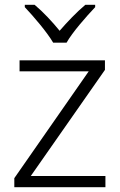

<svg xmlns="http://www.w3.org/2000/svg" viewBox="-20 -785 503 805"><path d="M203 -606H259C283 -649 342 -716 379 -755V-765H338C302 -735 262 -693 230 -656C200 -693 161 -735 125 -765H84V-755C121 -716 178 -649 203 -606ZM422 0V-47H109L420 -492V-532H62V-486H352L40 -38V0Z"/></svg>

Font: Noto Sans Kannada Light
Style: Regular
Weight: 300
Designer: Jelle Bosma - Monotype Design Team
Foundry: Monotype Imaging Inc.
Version: Version 2.005